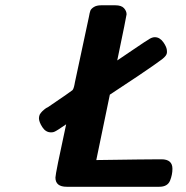

<svg xmlns="http://www.w3.org/2000/svg" viewBox="-20 -714 712 734"><path d="M128.9 -262.2Q128.9 -266.1 129.9 -270Q130.9 -273.9 132.3 -276.9Q133.8 -279.8 137 -283.4Q140.1 -287.1 142.1 -289.1Q144 -291 147.5 -293.9Q150.9 -296.9 152.3 -297.9Q153.8 -298.8 158.2 -301.8L163.1 -304.2Q252.9 -365.2 256.8 -369.1Q261.7 -374 265.1 -392.1Q265.1 -395 266.1 -397.9L319.8 -648.9Q322.8 -666 325.4 -673.1Q328.1 -680.2 338.6 -687Q349.1 -693.8 367.2 -693.8H420.9Q443.8 -693.8 453.9 -682.9Q463.9 -671.9 463.9 -659.2Q463.9 -654.3 428.2 -482.9Q453.1 -500 488.8 -523.9Q542 -560.1 552.5 -565.9Q563 -571.8 571.8 -571.8Q590.8 -571.8 604.5 -552.5Q618.2 -533.2 618.2 -519V-513.2Q618.2 -502 599.6 -487.5Q581.1 -473.1 506.8 -422.9Q443.8 -380.9 399.9 -352.1L348.1 -102.1Q543 -105 591.8 -105H597.2Q639.2 -105 639.2 -68.8Q639.2 -45.9 629.9 -22.9Q620.1 0 588.9 0H234.9Q191.9 0 191.9 -35.2Q191.9 -50.3 232.9 -238.8Q227.1 -234.9 217.5 -228.5Q208 -222.2 204.1 -219.5Q200.2 -216.8 194.1 -213.4Q188 -210 184.1 -209Q180.2 -208 174.8 -208Q154.8 -208 141.8 -228Q128.9 -248 128.9 -262.2Z"/></svg>

Font: CMU Sans Serif
Style: BoldOblique
Weight: 700
Italic angle: -12°
Version: Version 0.7.0